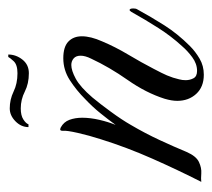

<svg xmlns="http://www.w3.org/2000/svg" viewBox="-44 -453 503 455"><g transform="rotate(-90 207.5 -225.5)"><path d="M258 6Q229 6 212.5 -12Q196 -30 196 -57Q196 -70 201 -87Q215 -131 245.5 -174.5Q276 -218 296 -261Q303 -275 303 -286Q303 -297 296.5 -302.5Q290 -308 281 -308Q268 -308 248.5 -297.5Q229 -287 204 -258Q189 -240 170 -214Q151 -188 139 -167Q119 -133 103 -98.5Q87 -64 75 -35Q65 -12 51 -5.5Q37 1 24 0Q11 -1 4 0Q32 -55 59 -116Q86 -177 105 -238Q114 -266 120 -292.5Q126 -319 125 -327V-329Q125 -337 133 -333Q146 -326 151 -312.5Q156 -299 156 -282Q156 -263 151 -241.5Q146 -220 139 -203Q152 -221 167 -239.5Q182 -258 200 -275Q221 -296 245 -311.5Q269 -327 297 -327Q324 -327 336.5 -315Q349 -303 349 -283Q349 -262 337 -235Q324 -204 305.5 -173Q287 -142 272 -113Q269 -107 262.5 -94.5Q256 -82 251 -67Q249 -60 247 -52.5Q245 -45 245 -37Q245 -27 249.5 -18.5Q254 -10 267 -10Q284 -10 299.5 -21.5Q315 -33 326 -46Q349 -71 368.5 -101.5Q388 -132 407 -166Q410 -170 411 -170Q415 -170 415 -161Q415 -155 413 -152Q395 -119 375 -87.5Q355 -56 326 -27Q313 -14 296 -4Q279 6 258 6ZM261.5 -408.6Q236.8 -408.6 218 -418.2Q199.1 -427.8 178.1 -427.8Q161.4 -427.8 152 -421.7Q142.5 -415.6 140.4 -409.5H133.8Q133.8 -426.9 147.6 -440.4Q161.4 -453.9 178.1 -453.9Q199.1 -453.9 218 -444.8Q236.8 -435.6 261.5 -435.6Q281.8 -435.6 290.2 -444.8Q298.5 -453.9 300 -457.4H305.8Q305.8 -439.1 293.8 -423.9Q281.8 -408.6 261.5 -408.6Z"/></g></svg>

Font: MonteCarlo
Style: Regular
Weight: 400
Designer: Robert E. Leuschke
Foundry: Robert E. Leuschke
Version: Version 1.010; ttfautohint (v1.8.3)